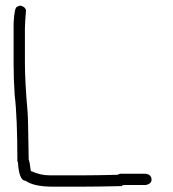

<svg xmlns="http://www.w3.org/2000/svg" viewBox="-20 -700 626 696"><path d="M54.7 -679.7Q74.2 -673.8 74.2 -660.2Q70.3 -616.2 70.3 -595.7V-472.7Q70.3 -403.8 80.1 -293Q82 -271 84 -121.1Q87.4 -116.2 91.8 -80.1Q126.5 -64.5 158.2 -64.5H291Q329.6 -64.5 406.2 -66.4Q412.6 -70.3 418 -70.3H507.8Q529.3 -66.9 529.3 -48.8Q529.3 -33.2 507.8 -29.3H431.6Q421.9 -28.8 421.9 -25.4Q332 -23.4 285.2 -23.4H169.9Q102.5 -23.4 72.3 -44.9Q48.8 -44.9 44.9 -113.3Q43 -113.3 43 -115.2Q43 -275.4 33.2 -355.5Q29.3 -410.2 29.3 -470.7V-615.2Q32.2 -675.8 43 -675.8Q49.3 -679.7 54.7 -679.7Z"/></svg>

Font: CEF Fonts CJK
Style: Regular
Weight: 400
Designer: PartyBoss (派对大魔王)
Version: Release 2.25